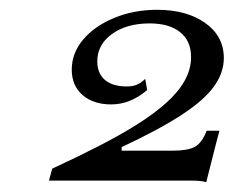

<svg xmlns="http://www.w3.org/2000/svg" viewBox="-20 -715 472 388"><path d="M396.8 -346.8Q391.9 -348.4 384.7 -349.2Q377.4 -350 369.4 -350H79L85.5 -374.2Q136.3 -397.6 179.4 -419.8Q222.6 -441.9 257.3 -463.7Q291.9 -485.5 316.1 -507.3Q340.3 -529 353.2 -552Q366.1 -575 366.1 -600Q366.1 -632.3 344 -650Q321.8 -667.7 282.3 -667.7Q236.3 -667.7 206.5 -646.4Q176.6 -625 176.6 -591.1Q176.6 -566.9 191.9 -553.6Q207.3 -540.3 236.3 -540.3Q248.4 -540.3 256.9 -544Q265.3 -547.6 273.4 -555.6L277.4 -533.1Q260.5 -518.5 242.3 -511.3Q224.2 -504 204.8 -504Q168.5 -504 146.8 -523Q125 -541.9 125 -574.2Q125 -608.1 148.4 -635.5Q171.8 -662.9 211.3 -679Q250.8 -695.2 297.6 -695.2Q357.3 -695.2 394.8 -668.5Q432.3 -641.9 432.3 -597.6Q432.3 -567.7 412.1 -539.9Q391.9 -512.1 346.8 -482.7Q301.6 -453.2 225.8 -417.7V-410.5H329Q358.9 -410.5 373.4 -418.1Q387.9 -425.8 397.6 -450.8H423.4Q421 -441.1 416.5 -424.6Q412.1 -408.1 407.3 -388.3Q402.4 -368.5 396.8 -346.8Z"/></svg>

Font: Playfair 5pt SemiExpanded Light 12pt
Style: Italic
Weight: 300
Italic angle: -15.6°
Version: Version 2.000;gftools[0.9.28]